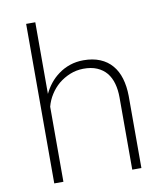

<svg xmlns="http://www.w3.org/2000/svg" viewBox="-84 -820 767 889"><g transform="rotate(-10 300.0 -375.0)"><path d="M142.1 -413.1V-750H99.1V0H142.1V-353Q149.9 -382.8 166.5 -408.9Q183.1 -435.1 206.5 -455.1Q231 -475.1 260.5 -487.1Q290 -499 322.8 -499.5Q360.4 -500 387.5 -488.3Q414.6 -476.6 432.1 -455.6Q449.2 -434.6 457.5 -405Q465.8 -375.5 465.8 -339.8V0H508.8V-339.4Q508.3 -384.8 497.3 -421.6Q486.3 -458.5 463.9 -484.4Q441.9 -510.3 408.4 -524.2Q375 -538.1 330.6 -538.1Q296.9 -538.1 267.1 -528.1Q237.3 -518.1 212.9 -500Q189.9 -483.4 172.1 -461.2Q154.3 -439 142.1 -413.1Z"/></g></svg>

Font: Roboto Mono ExtraLight
Style: Regular
Weight: 250
Monospace: yes
Designer: Google
Version: Version 3.000